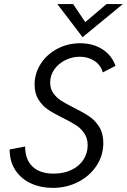

<svg xmlns="http://www.w3.org/2000/svg" viewBox="-20 -912 622 940"><path d="M27.3 -180.2 103 -194.8Q103 -131.3 138.9 -96.7Q174.8 -62 242.7 -62Q292.5 -62 330.3 -80.3Q368.2 -98.6 388.7 -130.4Q409.2 -162.1 409.2 -200.2Q409.2 -234.9 392.8 -259Q376.5 -283.2 352.5 -298.8Q328.6 -314.5 287.1 -335Q241.7 -357.4 214.6 -375.7Q187.5 -394 168.5 -424.1Q149.4 -454.1 149.4 -498Q149.4 -553.2 179.4 -599.6Q209.5 -646 260.5 -673.1Q311.5 -700.2 372.1 -700.2Q435.1 -700.2 481.2 -670.9Q527.3 -641.6 545.4 -589.4L483.4 -557.6Q472.7 -594.2 441.7 -614.3Q410.6 -634.3 370.6 -634.3Q333.5 -634.3 300 -617.7Q266.6 -601.1 246.1 -572.3Q225.6 -543.5 225.6 -507.8Q225.6 -477.5 241 -455.8Q256.3 -434.1 279.1 -419.4Q301.8 -404.8 341.3 -384.8Q388.7 -361.3 417.2 -342Q445.8 -322.8 465.8 -290.8Q485.8 -258.8 485.8 -211.9Q485.8 -151.4 452.9 -101.1Q419.9 -50.8 363.3 -21.5Q306.6 7.8 238.3 7.8Q180.2 7.8 132.1 -13.9Q84 -35.6 55.7 -78.1Q27.3 -120.6 27.3 -180.2ZM384.3 -730 260.7 -892.1H337.9L397.5 -803.7L501.5 -892.1H581.5Z"/></svg>

Font: Acari Sans
Style: Italic
Weight: 400
Italic angle: -13°
Designer: Alfredo Marco Pradil and Stefan Peev
Foundry: Hanken Design Co.
Version: Version 1.045;January 11, 2019;FontCreator 11.5.0.2425 64-bi